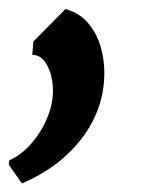

<svg xmlns="http://www.w3.org/2000/svg" viewBox="-79 -164 323 437"><path d="M-3 -69.5 70 -143.5Q102 -134.5 121.5 -111.5Q141 -88.5 149.8 -58.5Q158.5 -28.5 158.5 1.5Q158.5 83 108 149.8Q57.5 216.5 -29 253.5L-59 211L-58 201Q-31 189 -8.2 163.2Q14.5 137.5 28 105.5Q41.5 73.5 41.5 42.5Q41.5 10 28.5 -14.8Q15.5 -39.5 -5.5 -39Z"/></svg>

Font: Merriweather Black
Style: Italic
Weight: 900
Italic angle: -7.8°
Designer: Eben Sorkin
Foundry: Eben Sorkin
Version: Version 2.200;gftools[0.9.31]